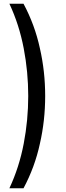

<svg xmlns="http://www.w3.org/2000/svg" viewBox="-20 -800 350 1020"><path d="M105 200H30Q82 89 106 -37Q130 -162 130 -290Q130 -418 106 -543Q82 -669 30 -780H105Q165 -668 192 -543Q220 -421 220 -290Q220 -159 192 -37Q165 88 105 200Z"/></svg>

Font: jost-mod-400
Style: Regular
Weight: 400
Version: Version 3.200; ttfautohint (v0.97) -l 8 -r 50 -G 200 -x 14 -